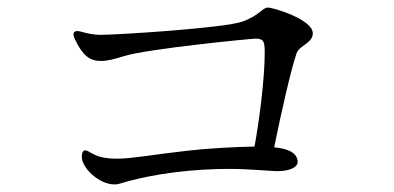

<svg xmlns="http://www.w3.org/2000/svg" viewBox="-20 -609 1040 507"><path d="M688 -589C672 -589 667 -569 620 -552C573 -535 292 -517 244 -517C228 -517 210 -521 199 -524C193 -526 188 -527 184 -527C178 -527 174 -524 174 -519C174 -516 175 -511 178 -505C198 -463 216 -448 247 -448C263 -448 283 -453 308 -461C369 -480 643 -507 655 -507C678 -507 679 -497 679 -468C679 -401 664 -285 652 -222C597 -221 526 -217 475 -211C393 -202 328 -190 291 -190C249 -190 234 -197 214 -209C210 -211 207 -212 205 -212C199 -212 196 -205 196 -195C196 -165 242 -122 282 -122C286 -122 289 -122 296 -124C388 -152 494 -163 587 -163C635 -163 699 -157 712 -157C746 -157 766 -168 766 -181C766 -207 737 -217 704 -220C722 -309 748 -424 763 -468C770 -489 806 -495 806 -521C806 -558 701 -589 688 -589Z"/></svg>

Font: Shippori Mincho OTF
Style: Regular
Weight: 400
Designer: FONTDASU
Foundry: FONTDASU / Google Inc. / but / Adobe
Version: Version 3.300;hotconv 1.0.109;makeotfexe 2.5.65596